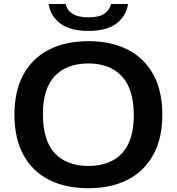

<svg xmlns="http://www.w3.org/2000/svg" viewBox="-20 -962 912 991"><path d="M54.5 -370Q54.5 -492.5 101.2 -577.8Q148 -663 233.8 -706.2Q319.5 -749.5 436 -749.5Q553 -749.5 639 -706Q725 -662.5 771.5 -577.2Q818 -492 818 -370Q818 -248 771 -162.8Q724 -77.5 638.2 -34Q552.5 9.5 436 9.5Q319 9.5 233.2 -33.8Q147.5 -77 101 -162.2Q54.5 -247.5 54.5 -370ZM670.5 -367Q670.5 -502.5 608.8 -568.5Q547 -634.5 436 -634.5Q325 -634.5 263.2 -569.8Q201.5 -505 201.5 -373Q201.5 -236.5 262.8 -171Q324 -105.5 436 -105.5Q548 -105.5 609.2 -170.5Q670.5 -235.5 670.5 -367ZM231 -941.5H319Q334.5 -872.5 436.5 -872.5Q491 -872.5 518.2 -890.8Q545.5 -909 553 -941.5H641Q631.5 -879 581.2 -840.8Q531 -802.5 436.5 -802.5Q342 -802.5 291.2 -840.8Q240.5 -879 231 -941.5Z"/></svg>

Font: Encode Sans Expanded SemiBold
Style: Regular
Weight: 600
Width: 7
Designer: Multiple Designers
Foundry: Impallari Type
Version: Version 2.000